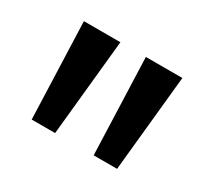

<svg xmlns="http://www.w3.org/2000/svg" viewBox="-72 -874 517 483"><g transform="rotate(30 186.0 -632.0)"><path d="M129 -492 157 -772H51L61 -492ZM309 -492 337 -772H231L241 -492Z"/></g></svg>

Font: Hibana SubMedium
Style: Regular
Weight: 500
Width: 6
Designer: pygmalion
Foundry: ybstudio
Version: Version 0.930;hotconv 1.0.109;makeotfexe 2.5.65596